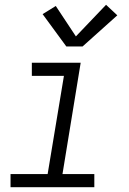

<svg xmlns="http://www.w3.org/2000/svg" viewBox="-20 -782 540 802"><path d="M24 0V-55H179L247 -465H113V-520H317L241 -55H374V0ZM257 -588 158 -723 213 -757 297 -630 423 -762 470 -718 325 -588Z"/></svg>

Font: Iosevka SS04 Light
Style: Italic
Weight: 300
Italic angle: -9°
Monospace: yes
Designer: Belleve Invis
Foundry: Belleve Invis
Version: Version 19.0.0; ttfautohint (v1.8.4)